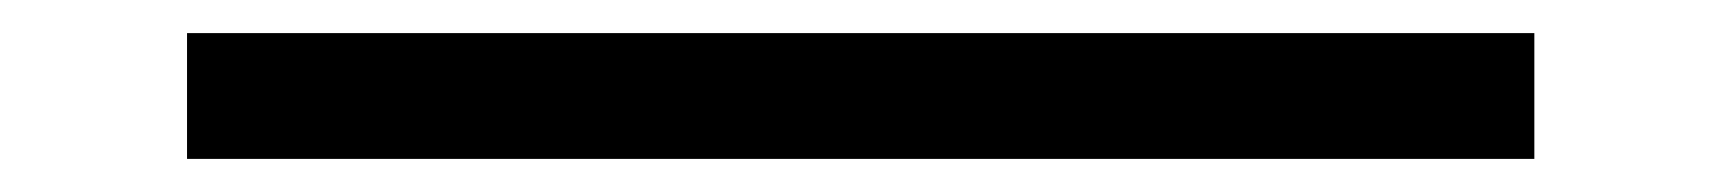

<svg xmlns="http://www.w3.org/2000/svg" viewBox="-20 -418 1040 116"><path d="M93 -322V-398H907V-322Z"/></svg>

Font: M PLUS 1p
Style: Regular
Weight: 400
Version: Version 1.062